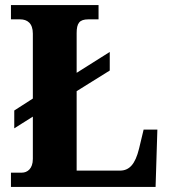

<svg xmlns="http://www.w3.org/2000/svg" viewBox="-20 -734 665 754"><path d="M23 0H591L598 -225H544L526 -150C511 -89 488 -64 451 -64H281V-376L411 -457V-530L281 -448V-604C281 -643 292 -658 327 -658H367V-714H23V-658H59C87 -658 109 -643 109 -602V-347L36 -300V-230L109 -276V-110C109 -71 87 -56 66 -56H23Z"/></svg>

Font: Noto Serif Devanagari SemiCondensed ExtraBold
Style: Regular
Weight: 800
Width: 4
Designer: Universal Thirst, Indian Type Foundry and the Monotype Design Team
Foundry: Monotype Imaging Inc.
Version: Version 2.004